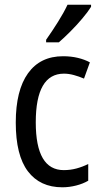

<svg xmlns="http://www.w3.org/2000/svg" viewBox="-20 -786 427 816"><path d="M245 10Q150 10 98.5 -58Q47 -126 47 -265Q47 -402 99 -474.5Q151 -547 248 -547Q282 -547 311 -540Q340 -533 362 -521L337 -452Q316 -461 294 -467Q272 -473 252 -473Q132 -473 132 -266Q132 -63 251 -63Q279 -63 305 -70Q331 -77 355 -89V-18Q333 -5 303.5 2.5Q274 10 245 10ZM367 -757Q354 -736 330 -707.5Q306 -679 278.5 -651.5Q251 -624 230 -606H176V-617Q202 -654 226.5 -693Q251 -732 267 -766H367Z"/></svg>

Font: Noto Sans Thai Looped Condensed
Style: Regular
Weight: 400
Width: 3
Designer: Sasikarn Vongin, Ben Mitchell
Foundry: The Fontpad Ltd
Version: Version 1.001; ttfautohint (v1.8.4.7-5d5b)